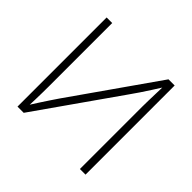

<svg xmlns="http://www.w3.org/2000/svg" viewBox="-175 -918 1108 1108"><g transform="rotate(45 379.5 -364.0)"><path d="M657.2 0H611.3V-506.3Q611.3 -529.3 612.1 -557.6Q612.8 -585.9 613.8 -618.2Q614.7 -650.4 615.7 -685.5L625.5 -684.6Q602.1 -647.5 582.3 -616.7Q562.5 -585.9 544.4 -558.8Q526.4 -531.7 507.8 -505.9L152.8 0H102.1V-727.5H147.5V-210Q147.5 -185.5 147 -158Q146.5 -130.4 145.8 -100.8Q145 -71.3 143.6 -41L134.3 -42Q152.8 -71.8 171.1 -100.1Q189.5 -128.4 207 -154.8Q224.6 -181.2 240.2 -204.1L606.9 -727.5H657.2Z"/></g></svg>

Font: Inter 16pt ExtraLight
Style: Regular
Weight: 250
Version: Version 4.001;git-66647c0bb